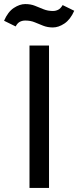

<svg xmlns="http://www.w3.org/2000/svg" viewBox="-45 -924 385 944"><path d="M100 0V-700H196V0ZM215 -789Q189 -789 167.5 -797.5Q146 -806 125.5 -814.5Q105 -823 79 -823Q65 -823 53 -817Q41 -811 32 -794L-25 -822Q-6 -866 23 -885Q52 -904 79 -904Q106 -904 127 -895.5Q148 -887 169 -878.5Q190 -870 215 -870Q229 -870 241 -876Q253 -882 263 -899L320 -871Q301 -828 272 -808.5Q243 -789 215 -789Z"/></svg>

Font: Orienta
Style: Regular
Weight: 400
Designer: Eduardo Rodriguez Tunni
Foundry: Eduardo Rodriguez Tunni
Version: Version 1.002; ttfautohint (v1.8.4.7-5d5b);gftools[0.9.23]